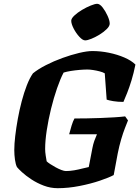

<svg xmlns="http://www.w3.org/2000/svg" viewBox="-20 -988 733 1008"><path d="M283 0Q245 0 209.5 -13.5Q174 -27 144.5 -46.5Q115 -66 95.5 -84Q76 -102 69 -111Q62 -125 58.5 -150Q55 -175 55 -200Q55 -232 60 -274.5Q65 -317 73.5 -364Q82 -411 94 -456.5Q106 -502 121 -540.5Q136 -579 153 -603Q180 -625 221 -646Q262 -667 307.5 -683.5Q353 -700 395 -710Q437 -720 465 -720Q508 -720 552 -711Q596 -702 633 -686Q670 -670 691 -649Q682 -604 670.5 -566.5Q659 -529 647.5 -500Q636 -471 628 -453Q598 -453 574.5 -457Q551 -461 540 -465L530 -603Q520 -609 502.5 -613.5Q485 -618 468 -620.5Q451 -623 439 -623Q421 -623 397.5 -621Q374 -619 352 -615.5Q330 -612 314 -607Q297 -575 279.5 -524.5Q262 -474 248 -417Q234 -360 225.5 -304.5Q217 -249 217 -206Q217 -190 220 -171Q223 -152 225 -141Q231 -135 244 -126.5Q257 -118 272.5 -109.5Q288 -101 302.5 -95.5Q317 -90 326 -90Q347 -90 370 -94Q393 -98 413.5 -103.5Q434 -109 446 -111L465 -210Q469 -231 475 -248Q481 -265 489 -283H343Q349 -306 356 -329Q363 -352 371 -366Q398 -366 434 -366.5Q470 -367 508 -368.5Q546 -370 579.5 -372Q613 -374 637 -377L652 -356Q646 -341 636 -315.5Q626 -290 616 -256Q606 -222 598 -182L577 -69Q553 -56 504.5 -39.5Q456 -23 397 -11.5Q338 0 283 0ZM427 -776Q414 -776 396.5 -795Q379 -814 366.5 -838.5Q354 -863 354 -879Q354 -891 370.5 -906.5Q387 -922 410.5 -936Q434 -950 456.5 -959Q479 -968 490 -968Q504 -968 519 -948.5Q534 -929 545 -904.5Q556 -880 556 -864Q556 -851 540.5 -835.5Q525 -820 503 -806.5Q481 -793 460 -784.5Q439 -776 427 -776Z"/></svg>

Font: Texturina 12pt Black
Style: Italic
Weight: 900
Italic angle: -11°
Designer: Guillermo Torres Carreño
Foundry: Omnibus-Type
Version: Version 1.002